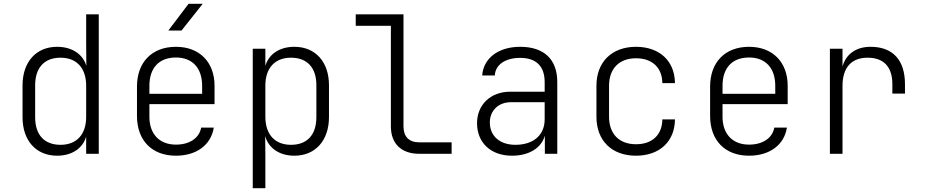

<svg xmlns="http://www.w3.org/2000/svg" viewBox="-20 -805 4840 1005"><path d="M279 10C356 10 413 -28 431 -90V0H497V-730H431V-576L432 -460C414 -522 356 -560 279 -560C169 -560 98 -481 98 -358V-191C98 -69 169 10 279 10ZM297 -47C214 -47 164 -97 164 -191V-358C164 -453 214 -503 297 -503C382 -503 431 -448 431 -356V-193C431 -101 381 -47 297 -47Z M861 -645H930L1041 -785H967ZM901 10C1009 10 1085 -47 1099 -137H1033C1023 -82 972 -48 901 -48C814 -48 762 -104 762 -194V-260H1103V-356C1103 -479 1025 -560 901 -560C775 -560 697 -479 697 -352V-198C697 -70 775 10 901 10ZM762 -314V-356C762 -449 812 -504 901 -504C988 -504 1038 -448 1038 -356V-314Z M1303 180H1369V8L1368 -93C1385 -30 1442 10 1521 10C1630 10 1702 -69 1702 -192V-359C1702 -481 1631 -560 1521 -560C1443 -560 1387 -522 1369 -460V-550H1303ZM1503 -47C1419 -47 1369 -101 1369 -194V-357C1369 -449 1419 -503 1503 -503C1586 -503 1636 -453 1636 -359V-192C1636 -97 1586 -47 1503 -47Z M2174 0H2344V-60H2174C2121 -60 2092 -90 2092 -143V-730H1842V-670H2026V-143C2026 -53 2081 0 2174 0Z M2660 10C2750 10 2814 -31 2832 -95V0H2897V-376C2897 -494 2828 -560 2703 -560C2586 -560 2510 -498 2504 -410H2570C2573 -466 2624 -502 2703 -502C2787 -502 2831 -458 2831 -375V-325H2651C2548 -325 2477 -257 2477 -160C2477 -60 2547 10 2660 10ZM2678 -47C2595 -47 2544 -94 2544 -164C2544 -226 2589 -270 2654 -270H2831V-180C2831 -98 2772 -47 2678 -47Z M3309 10C3432 10 3512 -64 3513 -180H3447C3446 -98 3393 -50 3309 -50C3222 -50 3168 -103 3168 -194V-356C3168 -447 3222 -500 3309 -500C3393 -500 3446 -452 3447 -370H3513C3512 -486 3432 -560 3309 -560C3183 -560 3102 -481 3102 -356V-194C3102 -68 3183 10 3309 10Z M3901 10C4009 10 4085 -47 4099 -137H4033C4023 -82 3972 -48 3901 -48C3814 -48 3762 -104 3762 -194V-260H4103V-356C4103 -479 4025 -560 3901 -560C3775 -560 3697 -479 3697 -352V-198C3697 -70 3775 10 3901 10ZM3762 -314V-356C3762 -449 3812 -504 3901 -504C3988 -504 4038 -448 4038 -356V-314Z M4324 0H4390V-356C4390 -450 4436 -503 4521 -503C4606 -503 4651 -455 4651 -364V-315H4717V-364C4717 -489 4655 -560 4537 -560C4460 -560 4408 -521 4390 -457V-550H4324Z"/></svg>

Font: JetBrains Mono ExtraLight
Style: Regular
Weight: 240
Monospace: yes
Designer: Philipp Nurullin, Konstantin Bulenkov
Foundry: JetBrains
Version: Version 2.305